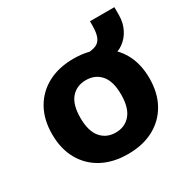

<svg xmlns="http://www.w3.org/2000/svg" viewBox="-144 -752 888 899"><g transform="rotate(-30 300.0 -303.0)"><path d="M300 11Q220 11 161 -20.5Q102 -52 69.5 -110Q37 -168 37 -247Q37 -326 69.5 -383.5Q102 -441 161 -472.5Q220 -504 300 -504Q380 -504 439 -472.5Q498 -441 530.5 -383.5Q563 -326 563 -247Q563 -168 530.5 -110Q498 -52 439 -20.5Q380 11 300 11ZM300 -105Q350 -105 380 -140.5Q410 -176 410 -247Q410 -319 380 -353.5Q350 -388 300 -388Q250 -388 220 -353.5Q190 -319 190 -247Q190 -176 220 -140.5Q250 -105 300 -105ZM455 -420 365 -476V-493Q396 -494 416 -502Q436 -510 445.5 -532Q455 -554 455 -594V-617H587V-575Q587 -534 570.5 -500.5Q554 -467 525 -446Q496 -425 455 -420Z"/></g></svg>

Font: Nunito Sans 11pt ExtraBold
Style: Regular
Weight: 800
Version: Version 3.101;gftools[0.9.27]